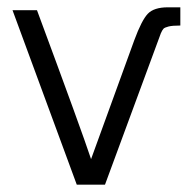

<svg xmlns="http://www.w3.org/2000/svg" viewBox="-20 -500 534 525"><path d="M14.2 -472.2H81.1Q203.1 -143.1 229 -64.9L347.2 -390.1Q367.2 -444.3 384 -462.2Q400.9 -480 439 -480H473.1V-430.2Q451.2 -430.2 440.7 -427.5Q430.2 -424.8 427 -421.4Q423.8 -418 419.9 -409.2L267.1 4.9H189.9Z"/></svg>

Font: CMU Bright
Style: Roman
Weight: 500
Version: Version 0.7.0